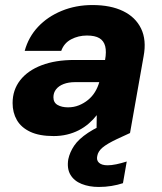

<svg xmlns="http://www.w3.org/2000/svg" viewBox="-20 -528 644 762"><path d="M193 12Q136 12 100 -5Q64 -22 47 -51.5Q30 -81 30 -119Q30 -171 60 -209.5Q90 -248 145 -269Q200 -290 275 -290H397Q403 -323 397.5 -344.5Q392 -366 374.5 -376.5Q357 -387 325 -387Q291 -387 262.5 -372Q234 -357 223 -326H78Q93 -381 131 -421.5Q169 -462 225 -485Q281 -508 347 -508Q419 -508 468.5 -484Q518 -460 540 -414.5Q562 -369 550 -305L496 0H363L364 -71Q350 -53 332 -37.5Q314 -22 292.5 -11Q271 0 246 6Q221 12 193 12ZM250 -102Q273 -102 293 -110Q313 -118 329.5 -131.5Q346 -145 357 -163Q368 -181 374 -202H278Q252 -202 232.5 -194.5Q213 -187 202.5 -173.5Q192 -160 192 -142Q192 -121 208.5 -111.5Q225 -102 250 -102ZM372 214Q334 214 304 202Q274 190 259.5 165.5Q245 141 251 104Q257 76 274.5 50Q292 24 329.5 -1Q367 -26 430 -50L476 -69L496 0L444 24Q404 43 386.5 58Q369 73 366 91Q362 108 373 118Q384 128 407 128Q422 128 441.5 124Q461 120 483 113L468 199Q447 206 422.5 210Q398 214 372 214Z"/></svg>

Font: DM Sans 24pt Black
Style: Italic
Weight: 900
Italic angle: -10°
Designer: Colophon Foundry, Jonny Pinhorn
Foundry: Colophon Foundry
Version: Version 4.004;gftools[0.9.30]